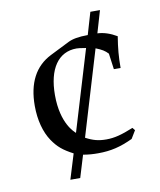

<svg xmlns="http://www.w3.org/2000/svg" viewBox="-77 -623 653 786"><g transform="rotate(-10 249.5 -230.5)"><path d="M347 -411C372 -401 384 -394 397 -380L406 -314H434C434 -360 437 -395 445 -444C418 -460 391 -469 365 -470L392 -562H352L325 -470C287 -470 261 -465 243 -456L163 -416C95 -382 61 -317 61 -222C61 -163 75 -111 100 -74C122 -42 142 -25 184 -3L152 101H193L221 9C246 13 261 14 283 14C336 14 377 4 428 -20L448 -53L439 -64C390 -44 360 -36 326 -36C294 -36 271 -42 241 -58ZM208 -84C203 -89 150 -131 150 -251C150 -360 194 -424 270 -424C277 -424 284 -423 309 -419Z"/></g></svg>

Font: Asana Math
Style: Regular
Weight: 400
Version: Version 000.958